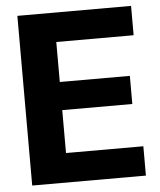

<svg xmlns="http://www.w3.org/2000/svg" viewBox="-51 -744 656 789"><g transform="rotate(-5 277.0 -350.0)"><path d="M50 0V-700H519V-579H200V-414H489V-298H200V-121H519V0Z"/></g></svg>

Font: DM Sans 36pt Black
Style: Regular
Weight: 900
Designer: Colophon Foundry, Jonny Pinhorn
Foundry: Colophon Foundry
Version: Version 4.004;gftools[0.9.30]